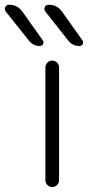

<svg xmlns="http://www.w3.org/2000/svg" viewBox="-63 -796 379 795"><path d="M125 -49.8V-516.6Q125 -528.3 133.3 -536.6Q141.6 -544.9 153.3 -544.9Q165 -544.9 173.3 -536.6Q181.6 -528.3 181.6 -516.6V-49.8Q181.6 -38.1 173.3 -29.8Q165 -21.5 153.3 -21.5Q141.6 -21.5 133.3 -29.8Q125 -38.1 125 -49.8ZM265.6 -605.5Q237.3 -605.5 219.7 -627.9L125 -748Q118.2 -756.8 122.6 -766.6Q127 -776.4 138.7 -776.4Q173.8 -776.4 194.3 -747.1L278.3 -628.9Q281.2 -625 281.2 -620.1Q281.2 -617.2 279.3 -613.3Q275.4 -605.5 265.6 -605.5ZM102.5 -605.5Q74.2 -605.5 56.6 -627.9L-39.1 -748Q-43 -753.9 -43 -758.8Q-43 -762.7 -41 -766.6Q-37.1 -776.4 -25.4 -776.4Q9.8 -776.4 30.3 -747.1L114.3 -628.9Q117.2 -625 117.2 -620.1Q117.2 -617.2 115.2 -613.3Q111.3 -605.5 102.5 -605.5Z"/></svg>

Font: Gen Jyuu Gothic P Light
Style: Regular
Weight: 200
Designer: [Source Han Sans]
Ryoko NISHIZUKA  (kana & ideographs); Paul D. Hunt (Latin, Greek & Cyrillic); Wenlong ZHANG  (bopomofo
Version: Version 1.002.20150607